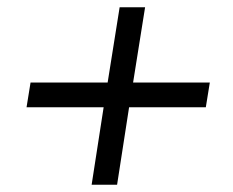

<svg xmlns="http://www.w3.org/2000/svg" viewBox="-20 -548 640 528"><path d="M232 -40 265 -253H53L64 -321H276L309 -528H379L346 -321H557L546 -253H335L302 -40Z"/></svg>

Font: Mulish Medium
Style: Italic
Weight: 500
Italic angle: -9°
Designer: Vernon Adams
Foundry: Vernon Adams
Version: Version 3.603; ttfautohint (v1.8.3)